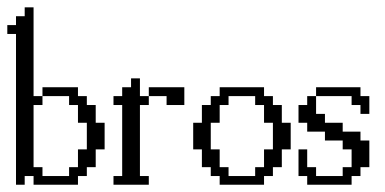

<svg xmlns="http://www.w3.org/2000/svg" viewBox="-44 -508 1060 528"><path d="M0 0V-414.6H-23.9V-439H0V-463.4H23.9V-487.8H48.3V-243.7H72.8V-219.2H48.3V-48.3H72.8V-23.9H146V-48.3H170.4V-97.2H194.8V-170.4H170.4V-219.2H146V-243.7H72.8V-268.1H170.4V-243.7H194.8V-219.2H219.2V-170.4H243.7V-97.2H219.2V-48.3H194.8V-23.9H170.4V0H48.3V-23.9H23.9V0Z M414.1 -219.2V-243.7H365.2V-268.1H462.9V-219.2ZM268.1 0V-23.9H292V-219.2H268.1V-243.7H292V-268.1H316.4V-292.5H340.8V-243.7H365.2V-219.2H340.8V-23.9H365.2V0Z M657.7 -23.9V-48.3H682.1V-97.2H706.5V-170.4H682.1V-219.2H657.7V-243.7H584.5V-219.2H560.1V-170.4H535.6V-97.2H560.1V-48.3H584.5V-23.9ZM560.1 0V-23.9H535.6V-48.3H511.2V-97.2H487.3V-170.4H511.2V-219.2H535.6V-243.7H560.1V-268.1H682.1V-243.7H706.5V-219.2H731V-170.4H755.4V-97.2H731V-48.3H706.5V-23.9H682.1V0Z M800.8 0V-23.9H776.9V-97.2H800.8V-48.3H825.2V-23.9H898.4V-48.3H922.9V-97.2H898.4V-121.6H849.6V-146H800.8V-170.4H776.9V-219.2H800.8V-243.7H825.2V-194.8H849.6V-170.4H898.4V-146H947.3V-121.6H971.7V-48.3H947.3V-23.9H922.9V0ZM947.3 -194.8V-219.2H922.9V-243.7H825.2V-268.1H947.3V-243.7H971.7V-194.8Z"/></svg>

Font: FS Mondwest Regular
Style: Regular
Weight: 400
Designer: NZWStudios2024
Foundry: https://fontstruct.com
Version: Version 1.0